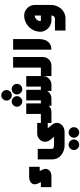

<svg xmlns="http://www.w3.org/2000/svg" viewBox="888 -1746 1309 3126"><g transform="rotate(-90 1543.0 -182.5)"><path d="M60 0V-172H141L123 -211Q123 -211 117.5 -222.5Q112 -234 108 -251.5Q104 -269 107 -289.5Q110 -310 128 -328Q141 -342 165 -352.5Q189 -363 220 -363H391V-191H322L341 -151Q345 -144 351 -128.5Q357 -113 357.5 -92.5Q358 -72 343 -49Q331 -29 311 -18Q291 -7 273 -3.5Q255 0 249 0Z M750 452Q715 452 689.5 426.5Q664 401 664 366Q664 331 689.5 305.5Q715 280 750 280Q785 280 810.5 305.5Q836 331 836 366Q836 401 810.5 426.5Q785 452 750 452ZM950 452Q915 452 889.5 426.5Q864 401 864 366Q864 331 889.5 305.5Q915 280 950 280Q985 280 1010.5 305.5Q1036 331 1036 366Q1036 401 1010.5 426.5Q985 452 950 452Z M738 214Q705 214 666 203Q627 192 591.5 167Q556 142 533.5 101.5Q511 61 511 3V-223H683V3Q683 16 688 24Q693 32 705.5 36.5Q718 41 738 42H903Q899 45 896 48Q893 51 889 54L834 -13Q804 -50 799.5 -88.5Q795 -127 812 -159.5Q829 -192 861.5 -212Q894 -232 937 -232H1105V-60H997Q999 -64 1000.5 -68.5Q1002 -73 1004 -77L1075 9Q1103 43 1105.5 78.5Q1108 114 1090.5 144Q1073 174 1041 193Q1009 212 968 214Z M1455 -475Q1420 -475 1394.5 -500.5Q1369 -526 1369 -561Q1369 -596 1394.5 -621.5Q1420 -647 1455 -647Q1490 -647 1515.5 -621.5Q1541 -596 1541 -561Q1541 -526 1515.5 -500.5Q1490 -475 1455 -475ZM1655 -475Q1620 -475 1594.5 -500.5Q1569 -526 1569 -561Q1569 -596 1594.5 -621.5Q1620 -647 1655 -647Q1690 -647 1715.5 -621.5Q1741 -596 1741 -561Q1741 -526 1715.5 -500.5Q1690 -475 1655 -475ZM1555 -645Q1520 -645 1494.5 -670.5Q1469 -696 1469 -731Q1469 -766 1494.5 -791.5Q1520 -817 1555 -817Q1590 -817 1615.5 -791.5Q1641 -766 1641 -731Q1641 -696 1615.5 -670.5Q1590 -645 1555 -645Z M1105 0V-172H1271Q1266 -167 1261 -162Q1256 -157 1251 -152V-410H1423V-138Q1423 -100 1404 -68.5Q1385 -37 1353.5 -18.5Q1322 0 1284 0ZM1384 0V-172H1492Q1487 -167 1482 -162Q1477 -157 1472 -152V-410H1644V-138Q1644 -100 1625 -68.5Q1606 -37 1574.5 -18.5Q1543 0 1505 0ZM1626 0V-172H1716Q1711 -167 1706 -162Q1701 -157 1696 -152V-410H1868V-138Q1868 -100 1849 -68.5Q1830 -37 1798 -18.5Q1766 0 1728 0Z M1868 0V-172H2026Q2021 -167 2016 -162Q2011 -157 2006 -152V-624H2178V-138Q2178 -100 2159 -68.5Q2140 -37 2108.5 -18.5Q2077 0 2039 0Z M2298 -1V-624H2470V-193Q2470 -145 2453 -101Q2436 -57 2398.5 -29Q2361 -1 2298 -1Z M2609 229V57H2802Q2815 57 2827 50Q2839 43 2846.5 30Q2854 17 2854 0V-267Q2854 -272 2852 -272.5Q2850 -273 2845 -272Q2832 -271 2815 -262Q2798 -253 2784 -236.5Q2770 -220 2764 -195Q2762 -187 2764.5 -179.5Q2767 -172 2780 -172H2908V0H2780Q2726 0 2681.5 -26.5Q2637 -53 2612 -97.5Q2587 -142 2590 -195Q2595 -254 2619.5 -300.5Q2644 -347 2681.5 -379Q2719 -411 2762.5 -427.5Q2806 -444 2849 -444Q2898 -444 2938 -421Q2978 -398 3002 -358Q3026 -318 3026 -267V-3Q3026 39 3010.5 80.5Q2995 122 2966 155.5Q2937 189 2895.5 209Q2854 229 2802 229Z"/></g></svg>

Font: Mada Black
Style: Regular
Weight: 900
Designer: Khaled Hosny
Version: Version 1.5